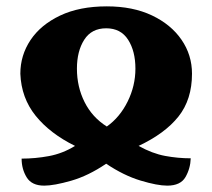

<svg xmlns="http://www.w3.org/2000/svg" viewBox="-20 -570 668 604"><path d="M119 14Q80 14 64 -12Q48 -38 48 -71Q91 -71 134 -79Q177 -87 216 -111Q137 -150 92 -206Q47 -262 44 -338Q44 -396 76 -444Q108 -492 169 -521Q230 -550 316 -550Q398 -550 458 -521.5Q518 -493 551 -445Q584 -397 584 -338Q584 -257 541.5 -203.5Q499 -150 416 -111Q459 -87 499.5 -79.5Q540 -72 580 -72Q579 -40 563.5 -13Q548 14 506 14Q475 14 422 -2Q369 -18 314 -55Q258 -17 204 -1.5Q150 14 119 14ZM316 -172Q357 -201 381.5 -250.5Q406 -300 406 -354Q406 -409 383 -445Q360 -481 314 -481Q268 -481 245 -445Q222 -409 222 -354Q222 -297 246 -249Q270 -201 316 -172Z"/></svg>

Font: Noto Serif Georgian ExtraBold
Style: Regular
Weight: 800
Designer: Monotype Design Team, Akaki Razmadze
Foundry: Google LLC
Version: Version 2.003; ttfautohint (v1.8.4.7-5d5b)